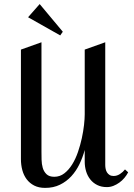

<svg xmlns="http://www.w3.org/2000/svg" viewBox="-20 -915 661 945"><path d="M610.8 -66.9Q603.5 -52.7 592.5 -39.6Q581.5 -26.4 567.6 -16.4Q553.7 -6.3 538.1 -0.2Q522.5 5.9 505.9 5.9Q479 5.9 458.5 -4.4Q438 -14.6 424.3 -32Q410.6 -49.3 403.8 -71.8Q397 -94.2 397 -119.1V-176.8Q387.2 -140.6 371.1 -107.2Q355 -73.7 331.1 -47.6Q307.1 -21.5 275.1 -5.9Q243.2 9.8 202.1 9.8Q170.9 9.8 148.4 -1.7Q126 -13.2 111.3 -32.7Q96.7 -52.2 89.8 -77.9Q83 -103.5 83 -131.8V-670.9L184.1 -707V-168Q184.1 -150.4 184.6 -128.9Q185.1 -107.4 190.4 -88.9Q195.8 -70.3 209 -57.6Q222.2 -44.9 247.1 -44.9Q274.9 -44.9 296.6 -61.8Q318.4 -78.6 335.2 -105.7Q352.1 -132.8 363.8 -167Q375.5 -201.2 382.8 -235.1Q390.1 -269 393.6 -300Q397 -331.1 397 -352.1V-670.9L498 -707V-103Q498 -93.3 500 -83.5Q502 -73.7 506.8 -66.2Q511.7 -58.6 519.5 -53.7Q527.3 -48.8 539.1 -48.8Q555.7 -48.8 570.6 -58.6Q585.4 -68.4 595.2 -81.1ZM118.2 -830.1 175.3 -895 289.1 -758.8 276.4 -740.7Z"/></svg>

Font: Redressed
Style: Regular
Weight: 400
Designer: Astigmatic (AOETI)
Foundry: Astigmatic (AOETI)
Version: Version 1.001